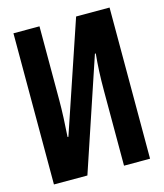

<svg xmlns="http://www.w3.org/2000/svg" viewBox="-108 -795 746 876"><g transform="rotate(-15 265.0 -357.0)"><path d="M38 0V-714H161V-364Q161 -328 159 -281Q157 -234 154 -193H158L334 -714H492V0H369V-353Q369 -405 371 -446.5Q373 -488 377 -528H373L196 0Z"/></g></svg>

Font: Noto Sans Mono Condensed
Style: Bold
Weight: 700
Width: 3
Designer: Monotype Design Team
Foundry: Monotype Imaging Inc.
Version: Version 2.014